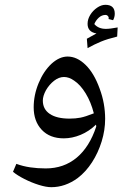

<svg xmlns="http://www.w3.org/2000/svg" viewBox="-20 -575 509 798"><path d="M193 203Q172 203 141.5 193.5Q111 184 81.5 169Q52 154 34 139L48 106Q75 116 105.5 120.5Q136 125 170 125Q245 125 298.5 80.5Q352 36 380 -49L379 -57Q350 -29 315 -14.5Q280 0 245 0Q187 0 153.5 -35.5Q120 -71 120 -129Q120 -180 140.5 -229.5Q161 -279 194 -310Q227 -340 261 -340Q300 -340 335.5 -305.5Q371 -271 394 -207Q406 -175 411.5 -143.5Q417 -112 417 -81Q417 -34 402.5 13Q388 60 362.5 99.5Q337 139 303 165Q251 203 193 203ZM269 -82Q294 -82 314.5 -86Q335 -90 370 -104Q358 -151 336 -187Q314 -223 288 -240Q267 -255 246 -255Q225 -255 205 -239.5Q185 -224 171 -200Q158 -176 158 -157Q158 -121 187 -101.5Q216 -82 269 -82ZM344 -375 341 -414 381 -436Q344 -442 344 -476Q344 -495 355 -513Q366 -531 383.5 -543Q401 -555 418 -555Q457 -555 457 -518Q457 -504 450 -491L431 -496L432 -500Q432 -505 428 -509Q424 -513 419 -513Q403 -513 390.5 -501.5Q378 -490 372 -475Q389 -455 420 -455Q429 -455 441 -456.5Q453 -458 469 -461L467 -423Q426 -413 399.5 -402Q373 -391 344 -375Z"/></svg>

Font: Noto Naskh Arabic
Style: Regular
Weight: 400
Designer: Monotype Design Team, David Williams, Mohamad Dakak and Nizar Qandah
Foundry: Monotype Imaging Inc.
Version: Version 2.013